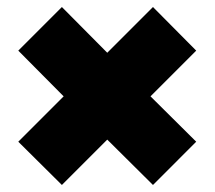

<svg xmlns="http://www.w3.org/2000/svg" viewBox="-20 -606 610 546"><path d="M156 -80 32 -203 161 -332 32 -462 156 -586 285 -456 415 -586 538 -462 408 -332 538 -203 415 -80 285 -209Z"/></svg>

Font: Alfa Slab One
Style: Regular
Weight: 400
Designer: JM Sole
Foundry: JM Sole
Version: Version 2.000